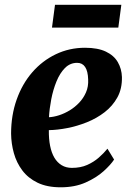

<svg xmlns="http://www.w3.org/2000/svg" viewBox="-20 -765 546 796"><path d="M453 -103.5Q439.5 -82.5 409.8 -55.5Q380 -28.5 335.2 -8.5Q290.5 11.5 231.5 11.5Q175 11.5 135.8 -7.5Q96.5 -26.5 72.5 -58.5Q48.5 -90.5 37.5 -130Q26.5 -169.5 26 -211Q26 -287 49 -352Q72 -417 113.5 -465Q155 -513 211.2 -540Q267.5 -567 332.5 -567Q385.5 -567 419 -551Q452.5 -535 468.5 -507.2Q484.5 -479.5 485.5 -445.5Q486.5 -397.5 466.8 -361.5Q447 -325.5 414 -300Q381 -274.5 340.5 -258.2Q300 -242 258.8 -234Q217.5 -226 182.5 -225.5Q182 -189 187.8 -160.2Q193.5 -131.5 205.5 -111.2Q217.5 -91 235.8 -80Q254 -69 278 -69Q314 -69 341.5 -81.2Q369 -93.5 389.8 -111.8Q410.5 -130 425.5 -148.5ZM300 -504.5Q270.5 -504.5 249.2 -483Q228 -461.5 214 -427Q200 -392.5 192.5 -353.5Q185 -314.5 183 -279Q202.5 -280 225 -287.2Q247.5 -294.5 269 -307.5Q290.5 -320.5 308.2 -339.2Q326 -358 336.5 -382Q347 -406 345.5 -435.5Q344.5 -470 333 -487.2Q321.5 -504.5 300 -504.5ZM208 -745H483L470.5 -650.5H195.5Z"/></svg>

Font: Merriweather 28pt ExtraBold
Style: Italic
Weight: 800
Italic angle: -7.8°
Version: Version 2.101